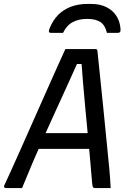

<svg xmlns="http://www.w3.org/2000/svg" viewBox="-36 -955 656 975"><path d="M145 -279H370Q380 -279 391.5 -279Q403 -279 414 -279L438 -290L442 -244L445 -199H139Q135 -199 133 -200.5Q131 -202 130.5 -205Q130 -208 130 -210ZM76 0Q56 0 35.5 0Q15 0 -5 0Q-10 0 -12.5 -2Q-15 -4 -15.5 -7Q-16 -10 -14 -14Q3 -51 24 -97Q45 -143 68 -195Q91 -247 115.5 -302Q140 -357 164.5 -412.5Q189 -468 212.5 -520.5Q236 -573 257 -620Q278 -667 296 -706Q335 -706 373 -706Q411 -706 447 -706Q452 -706 454 -705Q456 -704 457.5 -701Q459 -698 459 -694Q466 -626 473.5 -554Q481 -482 488.5 -407.5Q496 -333 503.5 -256Q511 -179 519 -99Q521 -75 523 -50Q525 -25 526 0Q506 0 486 0Q466 0 448 0Q443 0 439.5 -1.5Q436 -3 434.5 -8.5Q433 -14 432 -24Q427 -87 421 -152Q415 -217 409 -281Q403 -345 397 -408Q391 -471 386 -531Q381 -591 377 -647L398 -630H334L362 -646Q338 -592 310 -530.5Q282 -469 251.5 -402.5Q221 -336 190.5 -268Q160 -200 131 -132Q102 -64 76 0ZM284 -788Q270 -788 254.5 -788Q239 -788 225 -788Q215 -788 213 -792.5Q211 -797 215 -809Q232 -852 259.5 -879.5Q287 -907 324.5 -921Q362 -935 407 -935H427Q472 -935 504 -919Q536 -903 554.5 -875Q573 -847 576 -809Q577 -797 573.5 -792.5Q570 -788 560 -788Q546 -788 533.5 -788Q521 -788 507 -788Q498 -827 474 -843Q450 -859 406 -859Q365 -859 334 -843Q303 -827 284 -788Z"/></svg>

Font: Rec Mono Linear
Style: Italic
Weight: 400
Italic angle: -10°
Monospace: yes
Version: Version 1.085; ttfautohint (v1.8.4.7-5d5b)